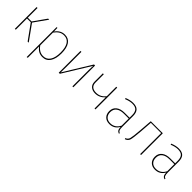

<svg xmlns="http://www.w3.org/2000/svg" viewBox="268 -1786 3239 3239"><g transform="rotate(45 1887.5 -166.5)"><path d="M249 -279 449 0H423L230 -268H140V0H118V-519H140V-287H230L394 -519H419Z M780 -11Q861 -11 904 -77Q947 -143 947 -264Q947 -384 906 -446.5Q865 -509 786 -509Q732 -509 693 -484Q654 -459 618 -410V-106Q684 -11 780 -11ZM786 -529Q875 -529 922 -460.5Q969 -392 969 -264Q969 -135 920.5 -62.5Q872 10 781 10Q680 10 618 -80V192L596 196V-519H615L617 -434Q683 -529 786 -529Z M1513 0H1491V-394Q1491 -442 1494 -492L1191 0H1165V-519H1187V-146Q1187 -73 1185 -27L1488 -519H1513Z M2041 -519V0H2019V-266Q1947 -185 1845 -185Q1780 -185 1739.5 -220Q1699 -255 1699 -321V-519H1721V-323Q1721 -265 1754 -235.5Q1787 -206 1849 -206Q1954 -206 2019 -293V-519Z M2381 -11Q2492 -11 2547 -119V-288H2433Q2346 -288 2297.5 -251Q2249 -214 2249 -144Q2249 -82 2284.5 -46.5Q2320 -11 2381 -11ZM2569 -372V-110Q2569 -59 2579.5 -37Q2590 -15 2616 -6L2610 10Q2579 0 2565 -22.5Q2551 -45 2550 -91Q2493 10 2381 10Q2308 10 2266.5 -32Q2225 -74 2225 -144Q2225 -222 2280 -265Q2335 -308 2429 -308H2547V-370Q2547 -440 2516.5 -474.5Q2486 -509 2414 -509Q2351 -509 2271 -476L2264 -495Q2346 -529 2414 -529Q2495 -529 2532 -489.5Q2569 -450 2569 -372Z M3129 -519V0H3107V-501H2862L2846 -284Q2832 -111 2817.5 -63Q2803 -15 2746 5L2739 -14Q2785 -30 2798 -76Q2811 -122 2824 -286L2842 -519Z M3469 -11Q3580 -11 3635 -119V-288H3521Q3434 -288 3385.5 -251Q3337 -214 3337 -144Q3337 -82 3372.5 -46.5Q3408 -11 3469 -11ZM3657 -372V-110Q3657 -59 3667.5 -37Q3678 -15 3704 -6L3698 10Q3667 0 3653 -22.5Q3639 -45 3638 -91Q3581 10 3469 10Q3396 10 3354.5 -32Q3313 -74 3313 -144Q3313 -222 3368 -265Q3423 -308 3517 -308H3635V-370Q3635 -440 3604.5 -474.5Q3574 -509 3502 -509Q3439 -509 3359 -476L3352 -495Q3434 -529 3502 -529Q3583 -529 3620 -489.5Q3657 -450 3657 -372Z"/></g></svg>

Font: FiraSans
Style: Regular
Weight: 150
Designer: Carrois Corporate & Edenspiekermann AG
Foundry: Carrois Corporate GbR & Edenspiekermann AG
Version: Version 3.106;PS 003.106;hotconv 1.0.70;makeotf.lib2.5.58329